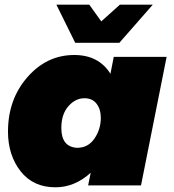

<svg xmlns="http://www.w3.org/2000/svg" viewBox="-20 -789 740 817"><path d="M216 8Q121 8 67.5 -60.5Q14 -129 14 -229Q14 -366 96.5 -460.5Q179 -555 296 -555Q400 -555 450 -475L464 -547H689L580 0H355L366 -54Q298 8 216 8ZM308 -160Q355 -160 382 -199.5Q409 -239 409 -288Q409 -324 391 -347.5Q373 -371 339 -371Q301 -371 271 -337Q241 -303 241 -244Q241 -164 308 -160ZM488 -607H300L220 -769H360L411 -698L490 -769H630Z"/></svg>

Font: Argentum Sans Black
Style: Italic
Weight: 900
Italic angle: -11°
Designer: Julieta Ulanovsky (font), Cristiano Sobral (main changes and remaster)
Foundry: Julieta Ulanovsky (font), Cristiano Sobral (main changes and remaster)
Version: Version 2.007;June 15, 2022;FontCreator 14.0.0.2814 64-bit; 